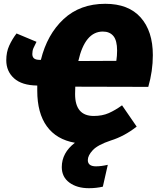

<svg xmlns="http://www.w3.org/2000/svg" viewBox="-20 -736 824 1010"><path d="M376 -280Q375 -267 375 -241Q375 -126 473 -126Q518 -126 552 -141Q586 -156 622 -182L699 -70Q634 -19 563 3Q494 26 468 54Q442 82 442 106Q442 139 485 139Q512 139 547 131L521 246Q486 254 448 254Q385 254 345 224.5Q305 195 305 143Q305 68 374 15Q277 -2 226.5 -71.5Q176 -141 176 -259V-286Q95 -287 54 -324Q13 -361 13 -419Q13 -462 28.5 -496Q44 -530 67 -560L172 -516Q162 -497 156 -483Q150 -469 150 -452Q150 -436 159.5 -428.5Q169 -421 190 -421H195Q228 -555 314.5 -635.5Q401 -716 534 -716Q656 -716 720 -644Q784 -572 784 -446Q784 -362 760 -279ZM392 -415 592 -416Q596 -443 596 -470Q596 -523 576.5 -546.5Q557 -570 521 -570Q427 -570 392 -415Z"/></svg>

Font: FiraGO Heavy
Style: Italic
Weight: 900
Italic angle: -8°
Designer: bBox Type GmbH
Foundry: bBox Type GmbH
Version: Version 1.001